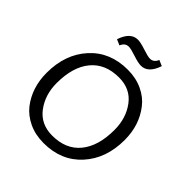

<svg xmlns="http://www.w3.org/2000/svg" viewBox="-236 -1055 1231 1231"><g transform="rotate(45 379.5 -439.0)"><path d="M355 12Q280 12 220.5 -16Q161 -44 124 -91Q50 -187 50 -321Q50 -489 147 -596Q244 -703 404 -703Q479 -703 538.5 -675Q598 -647 634 -600Q709 -504 709 -370Q709 -202 612 -95Q515 12 355 12ZM400 -628Q276 -628 209 -547Q142 -466 142 -320Q142 -213 199.5 -137Q257 -61 360 -61Q484 -61 550.5 -142Q617 -223 617 -369Q617 -476 560 -552Q503 -628 400 -628ZM445 -780Q420 -780 372 -796Q324 -812 305 -812Q271 -812 256 -775L217 -792Q248 -885 314 -885Q339 -885 387 -869Q435 -853 454 -853Q488 -853 503 -890L542 -873Q511 -780 445 -780Z"/></g></svg>

Font: Average Sans
Style: Regular
Weight: 400
Designer: Eduardo Rodriguez Tunni
Foundry: Eduardo Rodriguez Tunni
Version: Version 1.002